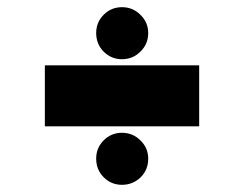

<svg xmlns="http://www.w3.org/2000/svg" viewBox="-20 -565 680 535"><path d="M320 -545Q290 -545 269 -524Q248 -503 248 -473Q248 -442 269 -421Q290 -400 320 -400Q350 -400 371 -421Q393 -442 393 -473Q393 -503 371 -524Q350 -545 320 -545ZM105 -383V-213H535V-383ZM320 -195Q290 -195 269 -174Q248 -153 248 -123Q248 -92 269 -71Q290 -50 320 -50Q350 -50 372 -71Q393 -92 393 -123Q393 -153 371 -174Q350 -195 320 -195Z"/></svg>

Font: Unageo
Style: Black
Weight: 900
Designer: Richard Sepsi
Foundry: Richard Sepsi
Version: Version 2.000